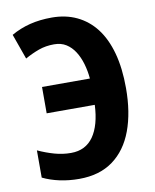

<svg xmlns="http://www.w3.org/2000/svg" viewBox="-83 -788 695 861"><g transform="rotate(-10 264.5 -357.0)"><path d="M201 -604Q163 -604 131 -592.5Q99 -581 67 -563L26 -678Q66 -701 111.5 -712.5Q157 -724 212 -724Q275 -724 325.5 -700Q376 -676 411.5 -630Q447 -584 466 -515Q485 -446 485 -355Q485 -244 454.5 -162Q424 -80 362.5 -35Q301 10 208 10Q162 10 120 1Q78 -8 43 -25V-149Q80 -132 117 -121.5Q154 -111 192 -111Q226 -111 251.5 -124Q277 -137 294.5 -162Q312 -187 322 -223Q332 -259 334 -305H115V-425H333Q330 -460 320.5 -492.5Q311 -525 295 -550Q279 -575 256 -589.5Q233 -604 201 -604Z"/></g></svg>

Font: Noto Sans Display Condensed
Style: Bold
Weight: 700
Width: 3
Designer: Monotype Design Team
Foundry: Monotype Imaging Inc.
Version: Version 2.003